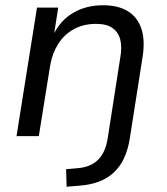

<svg xmlns="http://www.w3.org/2000/svg" viewBox="-20 -519 635 732"><path d="M234 193 232 126 278 122Q325 118 353 91Q381 64 390 12L438 -296Q446 -339 438.5 -368Q431 -397 408.5 -412.5Q386 -428 346 -428Q298 -428 261 -407.5Q224 -387 201.5 -351Q179 -315 171 -268L128 0H43L121 -490H202L185 -382L181 -381Q208 -440 258 -469.5Q308 -499 373 -499Q430 -499 467 -476.5Q504 -454 519 -409.5Q534 -365 523 -298L475 8Q468 52 453 84Q438 116 414 138.5Q390 161 357 173.5Q324 186 281 189Z"/></svg>

Font: Nunito Sans 10pt
Style: Italic
Weight: 400
Italic angle: -9°
Designer: Vernon Adams
Foundry: Vernon Adams
Version: Version 3.101;gftools[0.9.27]